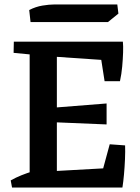

<svg xmlns="http://www.w3.org/2000/svg" viewBox="-20 -841 630 861"><path d="M34 0 28 -32Q51 -45 76 -55Q101 -65 127 -73L128 0ZM529 0 428 -32 472 -194 541 -189Q542 -162 540.5 -127Q539 -92 536 -58.5Q533 -25 529 0ZM145 -594 41 -604 42 -654H144ZM449 -477 427 -618 531 -654Q533 -636 532 -606Q531 -576 528 -542.5Q525 -509 518 -477ZM113 0V-654H235V0ZM458 -283 218 -293V-358L458 -377ZM515 -567 207 -588 132 -654H531ZM134 0 209 -73 515 -90 528 0ZM117 -742 111 -796Q140 -811 170.5 -816Q201 -821 224 -821H506L511 -780L464 -742Z"/></svg>

Font: Eczar Medium
Style: Regular
Weight: 500
Designer: Vaibhav Singh
Foundry: Rosetta Type Foundry
Version: Version 2.000